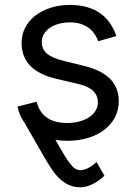

<svg xmlns="http://www.w3.org/2000/svg" viewBox="-20 -573 563 797"><path d="M387.8 -402Q382.5 -416.2 373.6 -430Q364.7 -443.9 350.9 -455.1Q337 -466.3 317.1 -473.2Q297.2 -480.1 269.9 -480.1Q245 -480.1 223.5 -474.1Q202.1 -468 186.6 -457.2Q171.2 -446.4 162.3 -431.6Q153.4 -416.9 153.4 -399.1Q153.4 -383.5 158.9 -371.3Q164.4 -359 176 -349.6Q187.5 -340.2 205.3 -332.9Q223 -325.6 247.2 -319.6L328.1 -299.7Q401.3 -282 437.1 -245.6Q473 -209.2 473 -152Q473 -116.8 457.6 -86.8Q442.1 -56.8 414.1 -35Q386 -13.1 346.8 -0.9Q307.5 11.4 259.9 11.4Q246.8 11.4 234.4 10.5Q221.9 9.6 210.2 7.8Q231.9 46.2 246.8 70.7Q261.7 95.2 273.1 109Q284.4 122.9 293.9 128.2Q303.3 133.5 313.9 133.5Q323.5 133.5 332.9 130.1Q342.3 126.8 351 121.8Q359.7 116.8 367.4 110.8Q375 104.8 380.7 99.4L413.4 156.2Q405.5 164.4 394.4 172.9Q383.2 181.5 370 188.4Q356.9 195.3 342.7 199.9Q328.5 204.5 313.9 204.5Q290.5 204.5 271 196.9Q251.4 189.3 234.4 174.7Q217.3 160.2 201.7 139Q186.1 117.9 170.5 90.9L82 -62.9Q71.7 -77.4 64.1 -94.3Q56.5 -111.2 52.6 -130.7L132.1 -150.6Q143.5 -106.2 175.1 -84.3Q206.7 -62.5 258.5 -62.5Q288 -62.5 311.6 -69.2Q335.2 -76 351.7 -87.5Q368.3 -99.1 377.3 -114.7Q386.4 -130.3 386.4 -147.7Q386.4 -176.1 366.7 -195.5Q346.9 -214.8 305.4 -224.4L214.5 -245.7Q139.6 -263.5 104.6 -301Q69.6 -338.4 69.6 -394.9Q69.6 -429.7 84.7 -458.6Q99.8 -487.6 126.6 -508.3Q153.4 -529.1 190.2 -540.8Q226.9 -552.6 269.9 -552.6Q310.4 -552.6 342 -543.3Q373.6 -534.1 397.2 -517Q420.8 -500 437 -476.2Q453.1 -452.4 463.1 -423.3Z"/></svg>

Font: Fast_Sans-Dotted
Style: Regular
Weight: 400
Version: Version 3.018